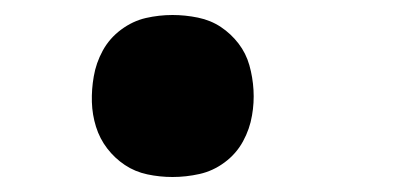

<svg xmlns="http://www.w3.org/2000/svg" viewBox="-20 -228 540 256"><path d="M210 8Q193 8 176.5 4.5Q160 1 146.5 -8Q133 -17 123 -30Q113 -43 108 -59Q103 -75 102.5 -92Q102 -109 105 -126Q108 -144 117 -160.5Q126 -177 141.5 -188.5Q157 -200 174.5 -204Q192 -208 210 -208Q227 -208 244 -204.5Q261 -201 274.5 -192Q288 -183 298 -170Q308 -157 312.5 -141Q317 -125 318 -108Q319 -91 316 -74Q313 -56 304 -39.5Q295 -23 279.5 -11.5Q264 0 246 4Q228 8 210 8Z"/></svg>

Font: Iosevka Term Curly Hv Obl
Style: Regular
Weight: 900
Italic angle: -9°
Designer: Belleve Invis
Foundry: Belleve Invis
Version: Version 32.3.0